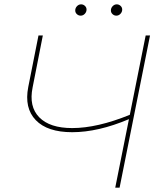

<svg xmlns="http://www.w3.org/2000/svg" viewBox="-20 -863 759 883"><path d="M510 0 573 -315Q431 -255 312 -255Q198 -255 144.5 -310.5Q91 -366 110 -463L157 -700H177L130 -461Q112 -373 160.5 -323.5Q209 -274 312 -274Q427 -274 577 -335L650 -700H670L530 0ZM351 -791Q341 -791 333.5 -798Q326 -805 326 -815Q326 -826 334 -834.5Q342 -843 353 -843Q363 -843 370.5 -836Q378 -829 378 -819Q378 -808 370 -799.5Q362 -791 351 -791ZM515 -791Q505 -791 497.5 -798Q490 -805 490 -815Q490 -826 498 -834.5Q506 -843 517 -843Q527 -843 534.5 -836Q542 -829 542 -819Q542 -808 534 -799.5Q526 -791 515 -791Z"/></svg>

Font: Montserrat Thin
Style: Italic
Weight: 100
Italic angle: -11.3°
Designer: Julieta Ulanovsky
Foundry: Julieta Ulanovsky
Version: Version 9.000; ttfautohint (v1.8.4.7-5d5b)